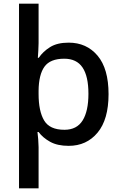

<svg xmlns="http://www.w3.org/2000/svg" viewBox="-20 -780 660 1040"><path d="M568 -270Q568 -133 508.5 -61.5Q449 10 352 10Q291 10 251.5 -12Q212 -34 189 -65H183Q185 -52 187 -25.5Q189 1 189 17V240H83V-760H189V-546Q189 -529 187.5 -505Q186 -481 185 -467H190Q213 -501 251.5 -525Q290 -549 352 -549Q449 -549 508.5 -478.5Q568 -408 568 -270ZM459 -272Q459 -367 427 -414.5Q395 -462 328 -462Q252 -462 221 -419Q190 -376 189 -289V-271Q189 -178 219 -127.5Q249 -77 329 -77Q396 -77 427.5 -127.5Q459 -178 459 -272Z"/></svg>

Font: Noto Sans Sinhala Medium
Style: Regular
Weight: 500
Designer: Jelle Bosma - Monotype Design Team
Foundry: Monotype Imaging Inc.
Version: Version 2.006; ttfautohint (v1.8.4.7-5d5b)